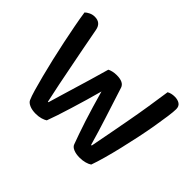

<svg xmlns="http://www.w3.org/2000/svg" viewBox="-126 -840 1072 1072"><g transform="rotate(45 409.5 -304.5)"><path d="M355 -457Q364 -462 378.5 -465.5Q393 -469 410 -469Q465 -469 476 -437Q492 -386 506.5 -342Q521 -298 534 -256.5Q547 -215 559.5 -175Q572 -135 584 -92H589Q602 -158 613.5 -220Q625 -282 636.5 -344Q648 -406 658 -469.5Q668 -533 678 -602Q697 -613 724 -613Q748 -613 763.5 -602.5Q779 -592 779 -569Q779 -549 773.5 -509.5Q768 -470 759.5 -419.5Q751 -369 739 -312Q727 -255 714 -200Q701 -145 687.5 -96.5Q674 -48 662 -15Q651 -7 631.5 -1.5Q612 4 589 4Q560 4 540 -4.5Q520 -13 515 -28Q506 -52 493.5 -87.5Q481 -123 467.5 -164.5Q454 -206 440.5 -252Q427 -298 414 -344Q402 -299 388 -251.5Q374 -204 360.5 -160Q347 -116 334.5 -78Q322 -40 312 -14Q302 -7 283.5 -1.5Q265 4 242 4Q213 4 192.5 -5Q172 -14 166 -28Q157 -48 146 -86Q135 -124 122.5 -172.5Q110 -221 97 -276.5Q84 -332 72.5 -387.5Q61 -443 51 -495Q41 -547 35 -589Q44 -598 59.5 -605.5Q75 -613 93 -613Q140 -613 149 -566Q162 -495 174 -434Q186 -373 197 -316.5Q208 -260 219 -205Q230 -150 243 -92H247Q260 -136 271.5 -174.5Q283 -213 295.5 -254.5Q308 -296 322.5 -344.5Q337 -393 355 -457Z"/></g></svg>

Font: Baloo Bhai 2 Medium
Style: Regular
Weight: 500
Designer: Supriya Tembe, Noopur Datye and Ek Type
Foundry: Ek Type
Version: Version 1.640;PS 1.000;hotconv 16.6.51;makeotf.lib2.5.65220;